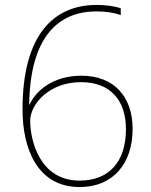

<svg xmlns="http://www.w3.org/2000/svg" viewBox="-20 -797 612 776"><path d="M302 -41C438 -41 516 -137 516 -276C516 -406 441 -491 309 -491C194 -491 125 -430 100 -375H98C102 -655 221 -751 370 -751C410 -751 444 -745 468 -736V-764C441 -772 410 -777 370 -777C199 -777 71 -659 71 -354C71 -198 130 -41 302 -41ZM302 -67C140 -67 102 -230 102 -309C102 -376 179 -465 307 -465C426 -465 489 -392 489 -275C489 -146 423 -67 302 -67Z"/></svg>

Font: Noto Sans Tamil UI Thin
Style: Regular
Weight: 100
Designer: Jelle Bosma - Monotype Design Team
Foundry: Monotype Imaging Inc.
Version: Version 2.004